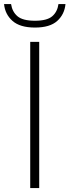

<svg xmlns="http://www.w3.org/2000/svg" viewBox="-54 -952 351 972"><path d="M99 0V-740H144.5V0ZM123 -812.5Q47.5 -812.5 9.5 -846Q-28.5 -879.5 -33.5 -931.5H2Q8 -892 34.8 -869.5Q61.5 -847 123 -847Q184 -847 210.2 -869.5Q236.5 -892 242 -931.5H277.5Q272.5 -879 235.5 -845.8Q198.5 -812.5 123 -812.5Z"/></svg>

Font: Encode Sans SmExp XLt
Style: Regular
Weight: 200
Width: 6
Designer: Multiple Designers
Foundry: Impallari Type
Version: Version 3.002; ttfautohint (v1.8.3) -l 8 -r 50 -G 200 -x 14 